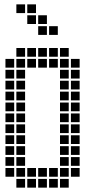

<svg xmlns="http://www.w3.org/2000/svg" viewBox="-20 -865 440 880"><path d="M5 -595V-555H45V-595ZM5 -545V-505H45V-545ZM5 -495V-455H45V-495ZM5 -445V-405H45V-445ZM5 -395V-355H45V-395ZM5 -345V-305H45V-345ZM5 -295V-255H45V-295ZM5 -245V-205H45V-245ZM5 -195V-155H45V-195ZM5 -145V-105H45V-145ZM5 -95V-55H45V-95ZM55 -45V-5H95V-45ZM55 -95V-55H95V-95ZM55 -145V-105H95V-145ZM55 -195V-155H95V-195ZM55 -245V-205H95V-245ZM55 -295V-255H95V-295ZM55 -345V-305H95V-345ZM55 -395V-355H95V-395ZM55 -445V-405H95V-445ZM55 -495V-455H95V-495ZM55 -545V-505H95V-545ZM55 -595V-555H95V-595ZM55 -645V-605H95V-645ZM105 -595V-555H145V-595ZM155 -595V-555H195V-595ZM205 -595V-555H245V-595ZM205 -645V-605H245V-645ZM155 -645V-605H195V-645ZM105 -645V-605H145V-645ZM255 -645V-605H295V-645ZM255 -595V-555H295V-595ZM255 -545V-505H295V-545ZM255 -495V-455H295V-495ZM255 -445V-405H295V-445ZM255 -395V-355H295V-395ZM255 -345V-305H295V-345ZM255 -295V-255H295V-295ZM255 -245V-205H295V-245ZM255 -195V-155H295V-195ZM255 -145V-105H295V-145ZM255 -95V-55H295V-95ZM255 -45V-5H295V-45ZM305 -95V-55H345V-95ZM305 -145V-105H345V-145ZM305 -195V-155H345V-195ZM305 -245V-205H345V-245ZM305 -295V-255H345V-295ZM305 -345V-305H345V-345ZM305 -395V-355H345V-395ZM305 -445V-405H345V-445ZM305 -495V-455H345V-495ZM305 -545V-505H345V-545ZM305 -595V-555H345V-595ZM105 -95V-55H145V-95ZM155 -95V-55H195V-95ZM205 -95V-55H245V-95ZM205 -45V-5H245V-45ZM155 -45V-5H195V-45ZM105 -45V-5H145V-45ZM205 -745V-705H245V-745ZM155 -795V-755H195V-795ZM105 -845V-805H145V-845ZM55 -845V-805H95V-845ZM105 -795V-755H145V-795ZM155 -745V-705H195V-745Z"/></svg>

Font: Nose Transport 13 Square
Style: Regular
Weight: 400
Designer: Nico Rohrbach
Foundry: Nose
Version: Version 1.400;Glyphs 3.2.3 (3260)